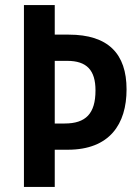

<svg xmlns="http://www.w3.org/2000/svg" viewBox="-20 -734 546 754"><path d="M477 -383C477 -523 405 -598 250 -598H195V-714H74V0H195V-146H246C411 -146 477 -247 477 -383ZM234 -249H195V-495H244C321 -495 355 -458 355 -379C355 -288 317 -249 234 -249Z"/></svg>

Font: Noto Sans Lao Condensed SemiBold
Style: Regular
Weight: 600
Width: 3
Designer: Monotype Design Team
Foundry: Monotype Imaging Inc.
Version: Version 2.003